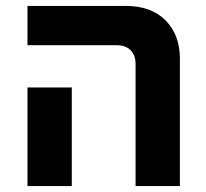

<svg xmlns="http://www.w3.org/2000/svg" viewBox="-20 -630 696 650"><path d="M439 -413Q439 -443 422 -460Q405 -477 375 -477H73V-610H405Q492 -610 540.5 -561Q589 -512 589 -431V0H439ZM73 -334H223V0H73Z"/></svg>

Font: IBM Plex Sans Hebrew
Style: Bold
Weight: 700
Designer: Mike Abbink, Paul van der Laan, Pieter van Rosmalen, Yanek Iontef
Foundry: Bold Monday
Version: Version 1.2